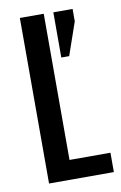

<svg xmlns="http://www.w3.org/2000/svg" viewBox="-75 -671 451 715"><g transform="rotate(-10 150.5 -313.0)"><path d="M251 -578.1 208 -454.1H178.2V-625H251ZM142.1 -73.2H296.9V0H51.8V-626H142.1Z"/></g></svg>

Font: Teko
Style: Regular
Weight: 400
Designer: Manushi Parikh, Jonny Pinhorn
Foundry: Indian Type Foundry
Version: Version 2.000;PS 1.0;hotconv 1.0.79;makeotf.lib2.5.61930